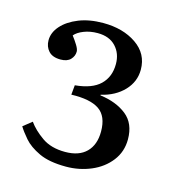

<svg xmlns="http://www.w3.org/2000/svg" viewBox="-79 -909 572 617"><g transform="rotate(15 207.0 -600.5)"><path d="M194 -362Q138 -362 104 -378Q70 -394 52 -415Q34 -436 25 -451L54 -474Q71 -450 101.5 -428.5Q132 -407 179 -407Q225 -407 249.5 -431.5Q274 -456 274 -500Q274 -551 244 -571.5Q214 -592 151 -590L154 -622Q210 -627 237 -653Q264 -679 264 -722Q264 -757 242.5 -780Q221 -803 182 -803Q157 -803 136.5 -795Q116 -787 106 -775Q116 -762 124 -749Q132 -736 132 -728Q132 -713 121 -701.5Q110 -690 88 -690Q61 -690 48 -704.5Q35 -719 35 -740Q35 -766 55 -788.5Q75 -811 110 -825Q145 -839 191 -839Q257 -839 301.5 -808.5Q346 -778 346 -725Q346 -685 317.5 -655Q289 -625 242 -614V-612Q296 -605 330 -578Q364 -551 364 -498Q364 -457 340 -426Q316 -395 277 -378.5Q238 -362 194 -362Z"/></g></svg>

Font: Literata 36pt
Style: Regular
Weight: 400
Designer: Latin by Veronika Burian and Jose Scaglione. Greek by Irene Vlachou. Cyrillic by Vera Evstafieva.
Foundry: TypeTogether
Version: Version 3.002